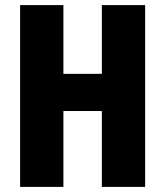

<svg xmlns="http://www.w3.org/2000/svg" viewBox="-20 -785 649 754"><path d="M550 -51H380V-349H229V-51H59V-765H229V-495H380V-765H550Z"/></svg>

Font: Noto Sans Tamil UI ExtraCondensed Black
Style: Regular
Weight: 900
Width: 2
Designer: Jelle Bosma - Monotype Design Team
Foundry: Monotype Imaging Inc.
Version: Version 2.004; ttfautohint (v1.8.4.7-5d5b)